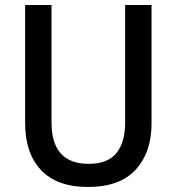

<svg xmlns="http://www.w3.org/2000/svg" viewBox="-20 -734 703 764"><path d="M583 -243Q583 -128 520 -59Q457 10 330 10Q207 10 143.5 -57Q80 -124 80 -244V-714H185V-247Q185 -82 333 -82Q408 -82 443 -124.5Q478 -167 478 -248V-714H583Z"/></svg>

Font: Noto Sans Thai SemCond Med
Style: Regular
Weight: 500
Width: 4
Designer: Monotype Design Team
Foundry: Monotype Imaging Inc.
Version: Version 2.002; ttfautohint (v1.8.4.7-5d5b)